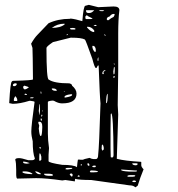

<svg xmlns="http://www.w3.org/2000/svg" viewBox="-20 -741 745 805"><path d="M337.9 -716.8 352.5 -720.7 391.6 -710.9 456.1 -713.9Q480.5 -713.9 480.5 -698.2Q475.6 -659.2 475.6 -600.6V-446.3L473.6 -300.8L475.6 -260.7L469.7 -75.2Q502.9 -66.4 571.3 -62.5L572.3 -61.5V-47.9Q572.3 -41 582 -31.2Q567.4 3.9 557.6 37.1L548.8 43.9H546.9Q539.1 36.1 522.5 36.1L362.3 13.7Q312.5 13.7 294.9 8.8Q293.9 11.7 293.9 19.5L253.9 13.7L241.2 15.6Q173.8 5.9 131.8 5.9L51.8 7.8Q47.9 3.9 47.9 -6.8V-28.3Q47.9 -59.6 43.9 -71.3Q43.9 -78.1 60.5 -78.1Q70.3 -78.1 98.6 -69.3H113.3Q123 -69.3 126 -75.2V-77.1Q117.2 -98.6 117.2 -148.4Q111.3 -171.9 111.3 -188.5V-190.4Q111.3 -214.8 125 -313.5Q125 -316.4 107.4 -318.4H103.5Q62.5 -305.7 33.2 -305.7L18.6 -308.6Q23.4 -399.4 30.3 -399.4Q31.2 -402.3 38.1 -402.3H43Q118.2 -404.3 118.2 -408.2Q118.2 -457 117.2 -496.1Q116.2 -535.2 116.2 -536.1V-540L110.4 -557.6Q124 -582 137.7 -595.7L183.6 -643.6Q223.6 -662.1 272.5 -662.1L276.4 -663.1Q295.9 -661.1 325.2 -652.3Q330.1 -716.8 337.9 -716.8ZM393.6 -465.8 391.6 -466.8Q389.6 -466.8 384.8 -456.1H381.8Q377 -456.1 367.2 -494.1Q338.9 -574.2 335.9 -575.2Q322.3 -583 279.3 -583H276.4L202.1 -564.5Q174.8 -545.9 174.8 -540Q174.8 -407.2 184.6 -407.2Q207 -391.6 270.5 -391.6Q282.2 -388.7 282.2 -381.8Q300.8 -366.2 300.8 -348.6Q300.8 -307.6 241.2 -307.6H239.3Q224.6 -307.6 206.1 -318.4L200.2 -319.3Q180.7 -317.4 180.7 -313.5V-180.7Q180.7 -154.3 185.5 -120.1L183.6 -91.8V-65.4Q183.6 -58.6 241.2 -49.8Q290 -49.8 302.7 -40Q304.7 -61.5 306.6 -71.3H308.6V-72.3L318.4 -71.3H328.1Q332 -74.2 355.5 -79.1Q365.2 -74.2 371.1 -74.2H381.8Q391.6 -74.2 391.6 -92.8Q395.5 -121.1 401.4 -307.6Q398.4 -333 393.6 -465.8ZM446.3 -265.6 444.3 -262.7 443.4 -202.1V-119.1L444.3 -83L445.3 -81.1H452.1Q455.1 -81.1 456.1 -89.8Q455.1 -265.6 446.3 -265.6ZM140.6 -225.6 144.5 -214.8 142.6 -202.1Q145.5 -170.9 150.4 -170.9H151.4Q156.2 -170.9 157.2 -206.1V-210.9Q157.2 -230.5 145.5 -230.5H142.6Q140.6 -230.5 140.6 -225.6ZM197.3 -624Q233.4 -624 251 -638.7V-641.6H249Q220.7 -641.6 197.3 -624ZM427.7 -661.1V-659.2L430.7 -656.2H434.6Q446.3 -666 456.1 -669.9Q460.9 -677.7 460.9 -680.7L459 -682.6H456.1Q447.3 -682.6 439.5 -671.9Q427.7 -668.9 427.7 -661.1ZM344.7 -626Q361.3 -606.4 375 -606.4V-613.3Q363.3 -628.9 347.7 -628.9H346.7Q344.7 -628.9 344.7 -626ZM544.9 -26.4 488.3 -30.3V-28.3Q488.3 -23.4 522.5 -21.5H547.9L553.7 -22.5V-26.4ZM346.7 -698.2H340.8V-695.3Q340.8 -686.5 350.6 -686.5H354.5Q365.2 -686.5 375 -698.2ZM76.2 -22.5 74.2 -20.5V-19.5Q74.2 -12.7 114.3 -10.7L116.2 -12.7Q103.5 -22.5 83 -22.5ZM342.8 -676.8 337.9 -671.9V-664.1L340.8 -661.1H360.4L367.2 -662.1V-664.1L349.6 -672.9L344.7 -676.8ZM179.7 -12.7H165V-10.7Q165 -4.9 183.6 -3.9H199.2L202.1 -6.8Q202.1 -12.7 179.7 -12.7ZM250 -333 253.9 -332Q282.2 -336.9 282.2 -342.8V-345.7H276.4Q250 -342.8 250 -333ZM82 -381.8 77.1 -377.9V-376Q77.1 -369.1 83 -366.2Q89.8 -366.2 100.6 -374Q100.6 -377 83 -381.8ZM369.1 -548.8H367.2V-546.9Q367.2 -534.2 377 -523.4H380.9L381.8 -530.3Q380.9 -548.8 369.1 -548.8ZM43.9 -337.9Q38.1 -329.1 38.1 -323.2V-319.3L40 -317.4H50.8L52.7 -319.3Q52.7 -330.1 43.9 -337.9ZM360.4 -26.4 356.4 -21.5 359.4 -18.6H374Q390.6 -18.6 390.6 -21.5V-22.5Q381.8 -26.4 363.3 -26.4ZM147.5 -97.7H145.5Q144.5 -90.8 144.5 -68.4V-67.4H149.4L153.3 -71.3V-84Q150.4 -97.7 147.5 -97.7ZM513.7 -2 516.6 0H536.1Q545.9 0 546.9 -3.9V-5.9L540 -6.8H525.4Q513.7 -5.9 513.7 -2ZM424.8 -311.5V-308.6H425.8Q431.6 -308.6 431.6 -347.7Q425.8 -347.7 424.8 -311.5ZM406.2 -120.1V-117.2Q408.2 -109.4 409.2 -109.4L415 -114.3V-121.1Q413.1 -134.8 409.2 -134.8Q406.2 -134.8 406.2 -120.1ZM147.5 -303.7H145.5L142.6 -276.4L144.5 -259.8H145.5L147.5 -275.4ZM80.1 -63.5H77.1V-59.6Q77.1 -55.7 92.8 -54.7L103.5 -56.6V-57.6Q87.9 -63.5 80.1 -63.5ZM34.2 -385.7V-381.8L37.1 -379.9H42Q47.9 -380.9 50.8 -388.7L47.9 -391.6H43.9Q37.1 -391.6 34.2 -385.7ZM127.9 -22.5V-20.5Q136.7 -10.7 144.5 -10.7H151.4V-12.7Q138.7 -22.5 127.9 -22.5ZM540 -56.6 534.2 -55.7V-54.7Q537.1 -47.9 550.8 -47.9L556.6 -50.8V-55.7L549.8 -56.6ZM254.9 -33.2V-31.2L263.7 -30.3Q283.2 -32.2 283.2 -35.2L282.2 -37.1H264.6Q254.9 -37.1 254.9 -33.2ZM202.1 -370.1H197.3V-367.2Q201.2 -360.4 211.9 -360.4H217.8V-363.3Q213.9 -370.1 202.1 -370.1ZM460.9 -458 458 -460.9 455.1 -441.4 456.1 -429.7H458Q460.9 -429.7 460.9 -443.4ZM282.2 -624 273.4 -622.1V-620.1Q275.4 -617.2 280.3 -617.2H293.9L296.9 -619.1Q296.9 -624 282.2 -624ZM276.4 -13.7 272.5 -10.7V-8.8L279.3 -1H282.2L284.2 -3.9V-10.7L280.3 -13.7ZM397.5 -698.2 395.5 -696.3 402.3 -694.3H412.1L417 -698.2ZM409.2 -434.6V-431.6L412.1 -429.7L415 -431.6V-436.5L413.1 -437.5Q413.1 -441.4 421.9 -444.3V-446.3H417Q409.2 -441.4 409.2 -434.6ZM541 15.6 535.2 17.6V21.5L541 22.5H543.9L549.8 21.5V17.6L543.9 15.6ZM347.7 -56.6 346.7 -54.7V-52.7Q346.7 -45.9 353.5 -45.9H354.5V-52.7L350.6 -56.6ZM367.2 -43V-41L373 -40H378.9L381.8 -43V-45.9L375 -46.9H374Q367.2 -45.9 367.2 -43ZM108.4 -333 106.4 -330.1V-329.1H118.2L121.1 -332V-333ZM388.7 -487.3 391.6 -486.3H392.6V-501Q388.7 -497.1 388.7 -487.3ZM85 -348.6 83 -345.7V-343.8L88.9 -342.8H91.8L92.8 -345.7Q92.8 -346.7 85 -348.6ZM308.6 -5.9 304.7 -2 307.6 0H312.5L314.5 -2L311.5 -5.9ZM155.3 -243.2 151.4 -244.1 150.4 -243.2V-241.2L151.4 -235.4H155.3ZM381.8 -631.8 385.7 -633.8Q382.8 -636.7 380.9 -636.7L372.1 -635.7Q376 -631.8 381.8 -631.8ZM157.2 -259.8H153.3V-254.9V-251L157.2 -254.9ZM460.9 -421.9H456.1L455.1 -416V-415H458L460.9 -417ZM151.4 -357.4H150.4V-349.6L153.3 -347.7V-348.6V-355.5ZM320.3 -52.7 318.4 -50.8V-47.9L321.3 -46.9L323.2 -48.8L322.3 -52.7ZM150.4 -124H145.5V-120.1L149.4 -118.2H151.4ZM420.9 -589.8 421.9 -590.8V-593.8L419.9 -596.7H418L417 -595.7ZM457 -472.7 460.9 -469.7V-472.7L459 -474.6H457ZM261.7 -597.7 258.8 -594.7V-593.8H261.7L264.6 -595.7V-597.7ZM159.2 -277.3H156.2V-274.4H159.2ZM251 -358.4H248V-356.4H251Z"/></svg>

Font: Love Ya Like A Sister
Style: Regular
Weight: 400
Designer: Kimberly Geswein
Foundry: Kimberly Geswein
Version: Version 1.002 2007